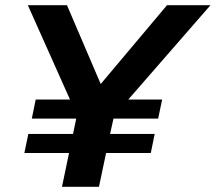

<svg xmlns="http://www.w3.org/2000/svg" viewBox="-20 -720 831 740"><path d="M218.9 0 246.1 -130.4H73.9L89.2 -203.7H261.4L273.9 -263H102.6L117.6 -336.3H249.8L87.3 -700H238.1L368.2 -396.2L623.7 -700H791.2L474.3 -336.3H604.9L589.6 -263H417.4L404.2 -203.7H576.2L561.2 -130.4H388.9L361.4 0Z"/></svg>

Font: Red Hat Display
Style: Italic
Weight: 300
Italic angle: -12°
Designer: Pentagram, MCKL
Foundry: Pentagram, MCKL
Version: Version 1.023